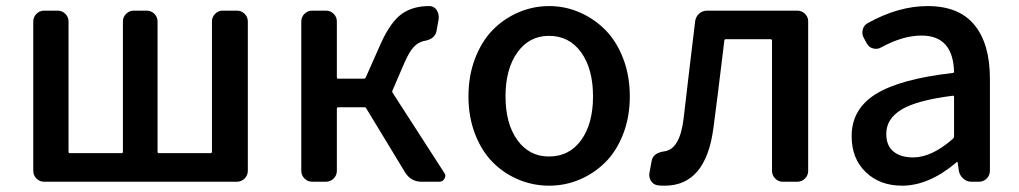

<svg xmlns="http://www.w3.org/2000/svg" viewBox="-20 -584 3276 617"><path d="M122.1 0Q107.4 0 97.2 -10.3Q86.9 -20.5 86.9 -35.2V-515.6Q86.9 -529.3 97.2 -539.6Q107.4 -549.8 122.1 -549.8H165Q179.7 -549.8 189.9 -539.6Q200.2 -529.3 200.2 -515.6V-96.7Q200.2 -91.8 204.1 -91.8H371.1Q375 -91.8 375 -96.7V-515.6Q375 -529.3 385.3 -539.6Q395.5 -549.8 410.2 -549.8H451.2Q465.8 -549.8 476.1 -539.6Q486.3 -529.3 486.3 -515.6V-96.7Q486.3 -91.8 490.2 -91.8H656.2Q661.1 -91.8 661.1 -96.7V-515.6Q661.1 -529.3 671.4 -539.6Q681.6 -549.8 695.3 -549.8H741.2Q755.9 -549.8 766.1 -539.6Q776.4 -529.3 776.4 -515.6V-35.2Q776.4 -20.5 766.1 -10.3Q755.9 0 741.2 0Z M1241.2 -293Q1239.3 -289.1 1242.2 -285.2L1407.2 -29.3Q1411.1 -24.4 1411.1 -18.6Q1411.1 -14.6 1408.2 -9.8Q1403.3 0 1391.6 0H1335Q1300.8 0 1282.2 -29.3L1157.2 -235.4Q1155.3 -239.3 1151.4 -239.3H1066.4Q1062.5 -239.3 1062.5 -234.4V-35.2Q1062.5 -20.5 1052.2 -10.3Q1042 0 1027.3 0H983.4Q968.8 0 958.5 -10.3Q948.2 -20.5 948.2 -35.2V-515.6Q948.2 -529.3 958.5 -539.6Q968.8 -549.8 983.4 -549.8H1027.3Q1042 -549.8 1052.2 -539.6Q1062.5 -529.3 1062.5 -515.6V-335Q1062.5 -331.1 1066.4 -331.1H1149.4Q1153.3 -331.1 1155.3 -335L1205.1 -447.3Q1236.3 -514.6 1271.5 -539.6Q1306.6 -564.5 1359.4 -564.5Q1360.4 -564.5 1361.3 -564.5Q1376 -563.5 1383.8 -550.8Q1391.6 -538.1 1389.6 -522.5L1382.8 -484.4Q1377.9 -458 1341.8 -452.1Q1324.2 -448.2 1310.1 -433.6Q1295.9 -418.9 1280.3 -383.8Z M1485.4 -274.4Q1485.4 -340.8 1506.8 -396.5Q1528.3 -452.1 1564 -488.3Q1599.6 -524.4 1646.5 -544.4Q1693.4 -564.5 1744.6 -564.5Q1795.9 -564.5 1842.3 -544.4Q1888.7 -524.4 1924.8 -488.3Q1960.9 -452.1 1982.4 -396.5Q2003.9 -340.8 2003.9 -274.4Q2003.9 -208 1982.4 -152.8Q1960.9 -97.7 1924.8 -62Q1888.7 -26.4 1842.3 -6.8Q1795.9 12.7 1744.6 12.7Q1693.4 12.7 1646.5 -6.8Q1599.6 -26.4 1564 -62Q1528.3 -97.7 1506.8 -152.8Q1485.4 -208 1485.4 -274.4ZM1744.1 -81.1Q1809.6 -81.1 1847.7 -133.8Q1885.7 -186.5 1885.7 -274.4Q1885.7 -362.3 1847.7 -415.5Q1809.6 -468.8 1744.1 -468.8Q1680.7 -468.8 1642.6 -415.5Q1604.5 -362.3 1604.5 -274.4Q1604.5 -186.5 1642.6 -133.8Q1680.7 -81.1 1744.1 -81.1Z M2116.2 12.7Q2104.5 12.7 2094.7 11.7Q2080.1 9.8 2072.3 -2Q2066.4 -11.7 2066.4 -22.5Q2066.4 -26.4 2067.4 -30.3L2074.2 -67.4Q2079.1 -92.8 2115.2 -97.7Q2165 -104.5 2176.8 -203.1Q2183.6 -261.7 2196.3 -369.1Q2209 -476.6 2213.9 -515.6Q2215.8 -530.3 2226.6 -540Q2237.3 -549.8 2252.9 -549.8H2542Q2556.6 -549.8 2566.9 -539.6Q2577.1 -529.3 2577.1 -515.6V-35.2Q2577.1 -20.5 2566.9 -10.3Q2556.6 0 2542 0H2495.1Q2481.4 0 2471.2 -10.3Q2460.9 -20.5 2460.9 -35.2V-453.1Q2460.9 -458 2456.1 -458H2312.5Q2307.6 -458 2307.6 -453.1Q2283.2 -250 2272.5 -171.9Q2248 12.7 2116.2 12.7Z M2878.9 12.7Q2807.6 12.7 2762.2 -30.8Q2716.8 -74.2 2716.8 -146.5Q2716.8 -233.4 2794.4 -281.7Q2872.1 -330.1 3042 -349.6Q3045.9 -349.6 3045.9 -354.5Q3042 -469.7 2941.4 -469.7Q2880.9 -469.7 2811.5 -431.6Q2799.8 -424.8 2786.1 -428.2Q2772.5 -431.6 2765.6 -444.3L2755.9 -461.9Q2749 -474.6 2752.4 -488.8Q2755.9 -502.9 2768.6 -509.8Q2867.2 -564.5 2960.9 -564.5Q3061.5 -564.5 3111.3 -503.9Q3161.1 -443.4 3161.1 -331.1V-35.2Q3161.1 -20.5 3150.9 -10.3Q3140.6 0 3126 0H3101.6Q3086.9 0 3075.7 -9.8Q3064.5 -19.5 3061.5 -34.2L3057.6 -61.5Q3056.6 -63.5 3055.2 -63.5Q3053.7 -63.5 3052.7 -61.5Q2964.8 12.7 2878.9 12.7ZM2914.1 -78.1Q2974.6 -78.1 3043 -138.7Q3045.9 -141.6 3045.9 -146.5V-272.5Q3045.9 -276.4 3043 -276.4Q3042 -276.4 3042 -276.4Q2925.8 -261.7 2877 -231.9Q2828.1 -202.1 2828.1 -154.3Q2828.1 -115.2 2851.6 -96.7Q2875 -78.1 2914.1 -78.1Z"/></svg>

Font: Gen Jyuu GothicL Medium
Style: Regular
Weight: 500
Designer: [Source Han Sans]
Ryoko NISHIZUKA  (kana & ideographs); Paul D. Hunt (Latin, Greek & Cyrillic); Wenlong ZHANG  (bopomofo
Version: Version 1.002.20150607